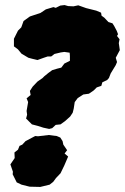

<svg xmlns="http://www.w3.org/2000/svg" viewBox="-20 -715 493 758"><path d="M106 -224 83 -247 87 -262 85 -277 91 -312 85 -327 101 -340 98 -356 109 -373 128 -393 148 -407 155 -414 171 -427 186 -438 206 -444 222 -448 234 -464 256 -475V-494L255 -507L234 -510L220 -508L195 -502L182 -492H168L153 -487L128 -478L107 -483L92 -487L65 -503L51 -520L35 -532V-562L51 -594L64 -607L73 -632L98 -650L140 -664L161 -678L191 -687L200 -684L218 -693L235 -695L249 -691L270 -690L289 -694L320 -683L360 -673L379 -665L381 -653L392 -645L408 -628L424 -623L431 -612L441 -593L446 -580L442 -573L452 -560L449 -545L453 -517L437 -487L442 -470L437 -458L417 -425L410 -407L403 -399L384 -390L380 -376L362 -370L350 -358L331 -345L309 -342L287 -328L275 -312L271 -286L267 -270L257 -255L237 -237L219 -224L200 -222L186 -209L174 -206L151 -211L129 -218ZM97 22 65 14 46 5 30 -27 31 -37 21 -66 38 -91 37 -113 51 -124 57 -139 68 -144 81 -158 119 -178 130 -177 172 -182 204 -178 218 -172 227 -158 230 -144 245 -122 235 -109 249 -97 234 -62 219 -31 201 -12 190 3 176 14 139 23Z"/></svg>

Font: Winky Rough Black
Style: Italic
Weight: 900
Italic angle: -8.97852°
Designer: Simon Atzbach
Foundry: typofactur
Version: Version 1.206; ttfautohint (v1.8.4.7-5d5b)